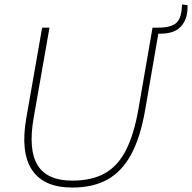

<svg xmlns="http://www.w3.org/2000/svg" viewBox="-20 -834 861 861"><path d="M821 -811Q823 -751 793 -717Q763 -683 701 -683H690L632 -347Q611 -222 569.5 -144Q528 -66 463 -29.5Q398 7 304 7Q176 7 123.5 -72Q71 -151 98 -305L169 -710H202L131 -306Q106 -163 148.5 -93.5Q191 -24 304 -24Q391 -24 449.5 -56.5Q508 -89 544.5 -160Q581 -231 601 -346L664 -710H689Q747 -710 771 -731.5Q795 -753 796 -814Z"/></svg>

Font: Livvic Thin
Style: Italic
Weight: 250
Italic angle: -10°
Designer: Jacques Le Bailly, Baron von Fonthausen
Version: Version 1.001; ttfautohint (v1.8.2)